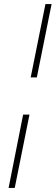

<svg xmlns="http://www.w3.org/2000/svg" viewBox="-20 -780 272 938"><path d="M130 -402 202 -760H232L160 -402ZM22 138 93 -220H124L52 138Z"/></svg>

Font: IBM Plex Sans Cond ExtLt
Style: Italic
Weight: 200
Width: 3
Italic angle: -11°
Designer: Mike Abbink, Paul van der Laan, Pieter van Rosmalen
Foundry: Bold Monday
Version: Version 1.3